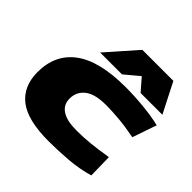

<svg xmlns="http://www.w3.org/2000/svg" viewBox="-197 -977 1173 1173"><g transform="rotate(45 389.5 -390.0)"><path d="M380 10Q197 10 115 -54.5Q33 -119 33 -241Q33 -394 143.5 -475.5Q254 -557 479 -557Q555 -557 636 -549Q717 -541 778 -526L724 -369Q647 -384 584.5 -389.5Q522 -395 472 -395Q376 -395 331 -359.5Q286 -324 286 -265Q286 -212 328.5 -184.5Q371 -157 452 -157Q514 -157 572 -163Q630 -169 709 -182L712 -27Q634 -4 546.5 3Q459 10 380 10ZM219 -596 390 -790H658L757 -596H569L501 -674L408 -596Z"/></g></svg>

Font: Georama ExtraExtended ExtraBold
Style: Italic
Weight: 800
Width: 8
Italic angle: -9°
Designer: Jean-Baptiste Levee
Foundry: Production Type
Version: Version 1.000